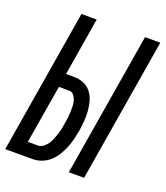

<svg xmlns="http://www.w3.org/2000/svg" viewBox="-143 -828 796 922"><g transform="rotate(20 254.5 -367.5)"><path d="M317 0 439 -735H517L395 0ZM-8 0 114 -735H192L143 -439H184Q210 -439 233 -429.5Q256 -420 271 -401Q286 -382 293 -358Q300 -334 302 -308.5Q304 -283 302 -257Q300 -231 296 -205Q292 -183 286.5 -160Q281 -137 272 -115Q263 -93 250.5 -72Q238 -51 220 -34.5Q202 -18 179 -9Q156 0 134 0ZM82 -70H134Q148 -70 161 -80Q174 -90 182.5 -103Q191 -116 196.5 -130.5Q202 -145 206.5 -159Q211 -173 214 -187.5Q217 -202 219 -217Q222 -232 223.5 -246.5Q225 -261 225.5 -276Q226 -291 225.5 -305.5Q225 -320 221 -333.5Q217 -347 208 -358Q199 -369 184 -369H132Z"/></g></svg>

Font: Iosevka SS04
Style: Italic
Weight: 400
Italic angle: -9°
Monospace: yes
Designer: Belleve Invis
Foundry: Belleve Invis
Version: Version 19.0.0; ttfautohint (v1.8.4)